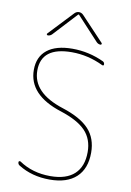

<svg xmlns="http://www.w3.org/2000/svg" viewBox="-102 -1012 737 1084"><g transform="rotate(10 266.0 -470.0)"><path d="M258 -380Q66 -441 66 -585Q66 -660 116.5 -700Q167 -740 261 -740Q355 -740 441 -700Q451 -695 451 -684Q451 -674 441 -678Q354 -720 261 -720Q86 -720 86 -585Q86 -457 264 -400Q370 -366 418 -314Q466 -262 466 -180Q466 -88 413 -39Q360 10 261 10Q159 10 82 -38Q71 -44 71 -57Q71 -61 75 -62.5Q79 -64 82 -62Q159 -10 261 -10Q352 -10 399 -53.5Q446 -97 446 -180Q446 -254 401.5 -301Q357 -348 258 -380ZM110 -790Q106 -790 104 -793.5Q102 -797 105 -800L236 -939Q247 -950 261 -950Q275 -950 286 -939L417 -800Q419 -797 417.5 -793.5Q416 -790 412 -790Q399 -790 389 -800L263 -936H261H259L133 -800Q123 -790 110 -790Z"/></g></svg>

Font: Rounded Mplus 1c Thin
Style: Regular
Weight: 250
Version: Version 1.059.20150529